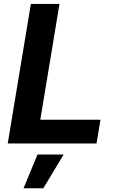

<svg xmlns="http://www.w3.org/2000/svg" viewBox="-20 -748 605 1001"><path d="M20.3 0 140.9 -727.5H290.1L190.1 -123.7H503.8L483.2 0ZM102.6 233.6 175.5 57.6H312L205.7 233.6Z"/></svg>

Font: Adwaita Sans
Style: Italic
Weight: 400
Italic angle: -9.39999°
Designer: Rasmus Andersson
Foundry: rsms
Version: Version 4.001;git-9221beed3